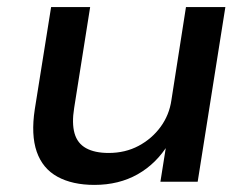

<svg xmlns="http://www.w3.org/2000/svg" viewBox="-20 -512 703 541"><path d="M246 9Q184 9 142 -14Q100 -37 83.5 -84.5Q67 -132 78 -204L124 -492H234L189 -208Q182 -165 190 -136.5Q198 -108 222.5 -94.5Q247 -81 286 -81Q333 -81 370.5 -101Q408 -121 432.5 -154.5Q457 -188 463 -230L504 -492H615L537 0H432L449 -107H455Q421 -51 368 -21Q315 9 246 9Z"/></svg>

Font: Nunito Sans 10pt SemiExpanded SemiBold
Style: Italic
Weight: 600
Width: 6
Italic angle: -9°
Designer: Vernon Adams
Foundry: Vernon Adams
Version: Version 3.101;gftools[0.9.27]